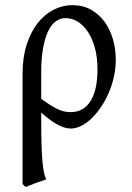

<svg xmlns="http://www.w3.org/2000/svg" viewBox="-20 -489 518 753"><path d="M141.6 -101.6Q163.1 -85.9 179 -75.9Q194.8 -65.9 208 -60.1Q221.2 -54.2 232.7 -51.8Q244.1 -49.3 256.8 -49.3Q307.6 -49.3 335 -92.5Q362.3 -135.7 362.3 -217.3Q362.3 -264.2 352.1 -301.3Q341.8 -338.4 324.5 -364.5Q307.1 -390.6 284.4 -404.3Q261.7 -418 236.3 -418Q218.3 -418 201.2 -407Q184.1 -396 170.9 -370.8Q157.7 -345.7 149.7 -304.4Q141.6 -263.2 141.6 -203.1ZM434.1 -255.4Q434.1 -220.7 426.5 -187Q418.9 -153.3 405.8 -123.3Q392.6 -93.3 375.2 -67.9Q357.9 -42.5 338.4 -23.9Q318.8 -5.4 298.1 4.9Q277.3 15.1 257.8 15.1Q249 15.1 238 12.7Q227.1 10.3 212.9 3.4Q198.7 -3.4 181.2 -15.6Q163.6 -27.8 141.6 -47.4V-34.7Q141.6 2.4 142.1 41Q142.6 79.6 144.3 113.8Q146 147.9 150.1 174.6Q154.3 201.2 161.6 214.4Q139.2 221.7 120.8 228.5Q102.5 235.4 82 244.1Q76.7 241.7 74.5 239.3Q72.3 236.8 68.4 232.4V-197.8Q68.4 -263.7 84.7 -314.2Q101.1 -364.7 128.4 -399.2Q155.8 -433.6 190.9 -451.2Q226.1 -468.8 263.7 -468.8Q305.7 -468.8 337.4 -450.7Q369.1 -432.6 390.6 -402.8Q412.1 -373 423.1 -334.5Q434.1 -295.9 434.1 -255.4Z"/></svg>

Font: Subset of Gentium
Style: Regular
Weight: 400
Designer: J. Victor Gaultney
Version: Version 1.02; 2005; OFL release